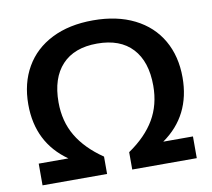

<svg xmlns="http://www.w3.org/2000/svg" viewBox="-82 -843 1035 936"><g transform="rotate(-10 436.0 -375.0)"><path d="M671 -107.5H818V0H498.5V-86Q585 -145 627.8 -217.8Q670.5 -290.5 670.5 -385Q670.5 -504.5 610.2 -569.5Q550 -634.5 436 -634.5Q322.5 -634.5 262 -569.5Q201.5 -504.5 201.5 -385Q201.5 -290.5 244.5 -217.8Q287.5 -145 374 -86V0H54.5V-107.5H201.5Q54.5 -210.5 54.5 -400Q54.5 -505 100 -584Q145.5 -663 231.5 -706.2Q317.5 -749.5 436 -749.5Q554.5 -749.5 640.8 -706.2Q727 -663 772.5 -584Q818 -505 818 -400Q818 -210.5 671 -107.5Z"/></g></svg>

Font: Encode Sans Expanded SemiBold
Style: Regular
Weight: 600
Width: 7
Designer: Multiple Designers
Foundry: Impallari Type
Version: Version 2.000